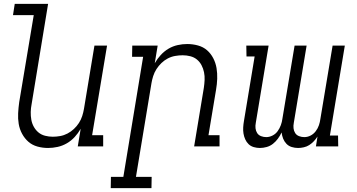

<svg xmlns="http://www.w3.org/2000/svg" viewBox="-20 -755 1840 990"><path d="M228 8Q199 8 172.5 0.5Q146 -7 126.5 -24Q107 -41 94 -65Q81 -89 76.5 -116Q72 -143 73.5 -171Q75 -199 79 -228L154 -677H47L56 -735H228L143 -218Q139 -198 138.5 -177.5Q138 -157 141.5 -137.5Q145 -118 154.5 -101Q164 -84 178.5 -72Q193 -60 212.5 -55Q232 -50 252 -50Q271 -50 290.5 -53.5Q310 -57 328 -66.5Q346 -76 361 -90Q376 -104 387 -121Q398 -138 404 -157Q410 -176 413 -194L467 -520H532L455 -58H512V0H381L396 -91Q383 -68 365 -48.5Q347 -29 324.5 -16Q302 -3 277 2.5Q252 8 228 8Z M761 215H551L552 157H616L718 -462H661L662 -520H793L778 -429Q791 -452 809 -471.5Q827 -491 849 -504Q871 -517 896 -522.5Q921 -528 945 -528Q974 -528 1001 -520.5Q1028 -513 1047.5 -496Q1067 -479 1079.5 -455Q1092 -431 1096.5 -404Q1101 -377 1100 -349Q1099 -321 1094 -292L1055 -58H1112V0H981L1031 -302Q1034 -322 1035 -342.5Q1036 -363 1032 -382.5Q1028 -402 1019 -419Q1010 -436 995.5 -448Q981 -460 961.5 -465Q942 -470 922 -470Q903 -470 883 -466.5Q863 -463 845 -453.5Q827 -444 812.5 -430Q798 -416 787 -399Q776 -382 770 -363Q764 -344 761 -326L681 157H762Z M1320 8Q1304 8 1288.5 3.5Q1273 -1 1262 -11.5Q1251 -22 1244.5 -36.5Q1238 -51 1235.5 -66.5Q1233 -82 1234 -98.5Q1235 -115 1238 -132L1293 -464H1251L1250 -520H1365L1299 -122Q1296 -107 1297.5 -93.5Q1299 -80 1306 -69Q1313 -58 1326 -53Q1339 -48 1353 -48Q1369 -48 1385 -56Q1401 -64 1411.5 -78.5Q1422 -93 1428 -109.5Q1434 -126 1436 -142L1499 -520H1561L1495 -122Q1492 -107 1493.5 -93.5Q1495 -80 1502 -69Q1509 -58 1522 -53Q1535 -48 1549 -48Q1566 -48 1581.5 -56Q1597 -64 1608 -78.5Q1619 -93 1624.5 -109.5Q1630 -126 1632 -142L1695 -520H1758L1681 -56H1723L1724 0H1609L1617 -51Q1609 -38 1598 -26.5Q1587 -15 1574.5 -7Q1562 1 1546.5 4.5Q1531 8 1517 8Q1500 8 1484 3Q1468 -2 1457 -13.5Q1446 -25 1440 -40Q1434 -55 1432 -72Q1424 -55 1413 -40Q1402 -25 1387.5 -13.5Q1373 -2 1355 3Q1337 8 1320 8Z"/></svg>

Font: Iosevka HT Light Extended
Style: Italic
Weight: 300
Width: 7
Italic angle: -9°
Monospace: yes
Designer: Belleve Invis
Foundry: Belleve Invis
Version: Version 32.3.0; ttfautohint (v1.8.4)